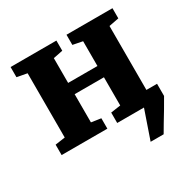

<svg xmlns="http://www.w3.org/2000/svg" viewBox="-163 -711 1039 1047"><g transform="rotate(-30 356.0 -187.5)"><path d="M493 180 555 0V-76.5H681.5V0Q665.5 28.5 645 62.8Q624.5 97 605.5 128.2Q586.5 159.5 575 180ZM36.5 0V-65.5L99 -74.5V-479L35.5 -491V-555H324V-491L264 -479V-323H448.5V-479L387.5 -491V-555H677V-491L614.5 -479V-74.5L676.5 -65.5V0H386.5V-65.5L448.5 -74.5V-252H264V-74.5L324.5 -65.5V0Z"/></g></svg>

Font: Merriweather 20pt Black
Style: Regular
Weight: 900
Version: Version 2.100